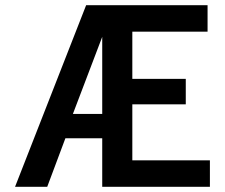

<svg xmlns="http://www.w3.org/2000/svg" viewBox="-20 -720 867 740"><path d="M312 -700H780V-598H490V-416H696V-318H490V-102H789V0H374V-187H232L162 0H38ZM374 -281V-578L261 -281Z"/></svg>

Font: Niramit SemiBold
Style: Regular
Weight: 600
Designer: Katatrad Aksorn Co.,Ltd.
Foundry: Cadson Demak Co.,Ltd.
Version: Version 1.001; ttfautohint (v1.6)